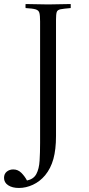

<svg xmlns="http://www.w3.org/2000/svg" viewBox="-39 -721 443 953"><path d="M55 212Q22 212 1.5 198.5Q-19 185 -19 162Q-19 142 -5.5 131Q8 120 27 120Q50 120 67 137Q84 154 95 175Q128 168 141.5 142.5Q155 117 157.5 77Q160 37 160 -11V-614Q160 -644 156.5 -657Q153 -670 138 -674.5Q123 -679 88 -681Q87 -691 88 -701Q109 -701 143.5 -700Q178 -699 200 -699Q223 -699 256 -700Q289 -701 312 -701V-681Q277 -678 261.5 -675Q246 -672 242.5 -661Q239 -650 239 -623V-46Q239 21 226 68Q213 115 185 149Q159 180 124.5 196Q90 212 55 212Z"/></svg>

Font: Castoro Titling
Style: Regular
Weight: 400
Version: Version 2.04